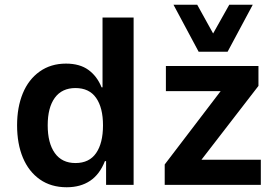

<svg xmlns="http://www.w3.org/2000/svg" viewBox="-20 -779 1163 809"><path d="M261 10Q195 10 148 -23Q101 -56 76.5 -114.5Q52 -173 52 -251Q52 -327 76 -385.5Q100 -444 147 -477.5Q194 -511 258 -511Q316 -511 352.5 -484.5Q389 -458 408 -411H412V-705H543V0H427V-100H422Q400 -44 359.5 -17Q319 10 261 10ZM298 -92Q356 -92 385 -134Q414 -176 414 -251Q414 -325 385 -366.5Q356 -408 298 -408Q241 -408 211 -367Q181 -326 181 -251Q181 -176 211 -134Q241 -92 298 -92ZM674 0V-86L941 -436L946 -395H679V-501H1069V-417L798 -66L795 -106H1079V0ZM817 -561 711 -759H811L878 -638L946 -759H1045L939 -561Z"/></svg>

Font: Nunito Sans 7pt SemiCondensed
Style: Bold
Weight: 700
Width: 4
Designer: Vernon Adams
Foundry: Vernon Adams
Version: Version 3.101;gftools[0.9.27]